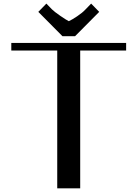

<svg xmlns="http://www.w3.org/2000/svg" viewBox="-20 -1025 748 1045"><path d="M388.7 -828.1H319.8L188.5 -960.4L232.4 -1005.4L262.7 -974.1Q275.4 -961.4 308.3 -938.7Q341.3 -916 354.5 -909.7Q370.6 -917 399.4 -936Q428.2 -955.1 445.8 -974.1L476.1 -1005.4L520 -960.4ZM41.5 -791.5H666.5V-750H416.5V0H291.5V-750H41.5Z"/></svg>

Font: Resagnicto
Style: Bold
Weight: 700
Version: Version 0.9991